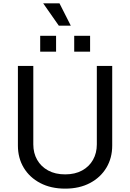

<svg xmlns="http://www.w3.org/2000/svg" viewBox="-20 -1125 784 1157"><path d="M372.6 11.7Q286.6 11.7 222.4 -22Q158.2 -55.7 123 -114.3Q87.9 -172.9 87.9 -247.6V-727.5H180.7V-254.9Q180.7 -202.6 203.9 -161.9Q227.1 -121.1 270 -97.7Q313 -74.2 372.6 -74.2Q432.1 -74.2 474.9 -97.7Q517.6 -121.1 540.5 -161.9Q563.5 -202.6 563.5 -254.9V-727.5H656.2V-247.6Q656.2 -172.9 621.1 -114.3Q585.9 -55.7 522.2 -22Q458.5 11.7 372.6 11.7ZM334.5 -970.2 240.2 -1105H338.4L406.7 -970.2ZM222.2 -813.5V-909.2H317.9V-813.5ZM427.2 -813.5V-909.2H522.9V-813.5Z"/></svg>

Font: Atlassian Sans
Style: Regular
Weight: 400
Designer: Rasmus Andersson
Foundry: Modifications by Atlassian Pty Ltd, manufactured by rsms
Version: Version 4.001;git-9221beed3